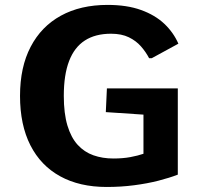

<svg xmlns="http://www.w3.org/2000/svg" viewBox="-20 -741 806 771"><path d="M408.4 9.8Q299.6 9.8 221.6 -33.1Q143.6 -75.9 102 -157.7Q60.4 -239.5 60.4 -355.9Q60.4 -471.5 103.1 -553.1Q145.7 -634.8 224.5 -678Q303.3 -721.3 412 -721.3Q489.8 -721.3 546.2 -700.9Q602.6 -680.6 639.7 -645.6Q676.8 -610.5 696.3 -565.6L589.6 -507.4H578.7Q565.9 -532.1 546.2 -554.6Q526.6 -577.1 497.4 -591.3Q468.2 -605.6 425.8 -605.6Q362.9 -605.6 320.8 -578.4Q278.7 -551.3 257.5 -496Q236.2 -440.8 236.2 -356.1Q236.2 -285.3 250.8 -236.8Q265.4 -188.4 292 -159.3Q318.6 -130.3 355.1 -117.4Q391.6 -104.5 435.3 -104.5Q473.4 -104.5 503.8 -110.2Q534.2 -115.9 556.1 -123.5V-280.7L404.9 -290.8L409.3 -386H694V-39.7Q660.5 -26.8 615.9 -15.3Q571.2 -3.9 518.6 2.9Q466 9.8 408.4 9.8Z"/></svg>

Font: Comme
Style: Regular
Weight: 400
Designer: Vernon Adams
Foundry: Vernon Adams
Version: Version 1.000;gftools[0.9.27]